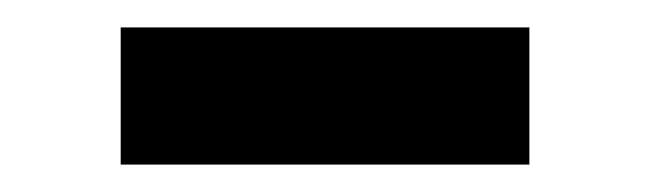

<svg xmlns="http://www.w3.org/2000/svg" viewBox="-20 -338 474 140"><path d="M68 -218V-318H366V-218Z"/></svg>

Font: Nunito Sans
Style: Bold
Weight: 700
Designer: Vernon Adams
Foundry: Vernon Adams
Version: Version 3.101; ttfautohint (v1.8.4.7-5d5b);gftools[0.9.27]